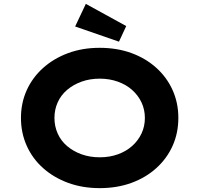

<svg xmlns="http://www.w3.org/2000/svg" viewBox="-20 -963 1031 993"><path d="M495.5 10Q406.3 10 331.8 -17.5Q257.3 -45 202.5 -94Q147.7 -143 118.1 -209.4Q88.4 -275.7 88.4 -352.9Q88.4 -430.6 118.3 -496.7Q148.3 -562.7 203.1 -611.7Q257.9 -660.7 332.1 -688.2Q406.3 -715.7 494.9 -715.7Q585.1 -715.7 659.3 -688.7Q733.6 -661.7 788.4 -612.2Q843.2 -562.7 872.8 -496.7Q902.4 -430.6 902.4 -353.4Q902.4 -275.1 872.8 -209.1Q843.2 -143 788.4 -93.5Q733.6 -44 659.3 -17Q585.1 10 495.5 10ZM495.9 -149.5Q547.2 -149.5 589.9 -165Q632.7 -180.5 663.6 -208.1Q694.6 -235.7 712 -272.8Q729.3 -309.8 729.3 -352.9Q729.3 -396 712 -433Q694.6 -470 663.6 -497.6Q632.7 -525.2 589.4 -540.7Q546.2 -556.2 495.9 -556.2Q444.7 -556.2 401.7 -540.7Q358.8 -525.2 327 -498.1Q295.2 -471 278.4 -433.7Q261.6 -396.4 261.6 -352.9Q261.6 -309.8 278.4 -272.3Q295.2 -234.7 327 -207.6Q358.8 -180.5 401.7 -165Q444.7 -149.5 495.9 -149.5ZM595.3 -747.5 368.6 -826 423.9 -943 632.8 -828.2Z"/></svg>

Font: Lexend Giga
Style: Regular
Weight: 400
Designer: Bonnie Shaver-Troup, Thomas Jockin
Foundry: Lexend
Version: Version 1.007